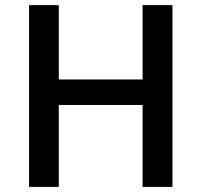

<svg xmlns="http://www.w3.org/2000/svg" viewBox="-20 -734 791 754"><path d="M657.2 0H540V-321.8H210.9V0H94.2V-713.9H210.9V-421.9H540V-713.9H657.2Z"/></svg>

Font: f1_57812          
Style: Regular
Weight: 600
Foundry: Ascender Corporation
Version: Version 1.10